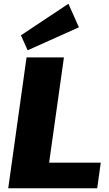

<svg xmlns="http://www.w3.org/2000/svg" viewBox="-20 -1007 584 1027"><path d="M199 -137H519L500 0H24L122 -700H322L228 -32ZM402 -861 128 -738 92 -818 346 -987Z"/></svg>

Font: Pathway Extreme 28pt ExtraBold
Style: Italic
Weight: 800
Italic angle: -8°
Designer: Eduardo Rodriguez Tunni
Foundry: Eduardo Rodriguez Tunni
Version: Version 1.001;gftools[0.9.26]